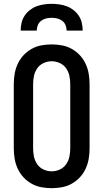

<svg xmlns="http://www.w3.org/2000/svg" viewBox="-20 -975 540 1003"><path d="M250 8Q223 8 196 3Q169 -2 145 -15.5Q121 -29 102.5 -49Q84 -69 72.5 -94Q61 -119 56.5 -146Q52 -173 52 -200V-535Q52 -562 56.5 -589Q61 -616 72.5 -641Q84 -666 102.5 -686Q121 -706 145 -719.5Q169 -733 196 -738Q223 -743 250 -743Q277 -743 304 -738Q331 -733 355 -719.5Q379 -706 397.5 -686Q416 -666 427.5 -641Q439 -616 443.5 -589Q448 -562 448 -535V-200Q448 -173 443.5 -146Q439 -119 427.5 -94Q416 -69 397.5 -49Q379 -29 355 -15.5Q331 -2 304 3Q277 8 250 8ZM250 -80Q272 -80 292.5 -89.5Q313 -99 325.5 -117Q338 -135 342.5 -156.5Q347 -178 347 -200V-535Q347 -557 342.5 -578.5Q338 -600 325.5 -618Q313 -636 292.5 -645.5Q272 -655 250 -655Q228 -655 207.5 -645.5Q187 -636 174.5 -618Q162 -600 157.5 -578.5Q153 -557 153 -535V-200Q153 -178 157.5 -156.5Q162 -135 174.5 -117Q187 -99 207.5 -89.5Q228 -80 250 -80ZM88 -815Q88 -835 92.5 -855Q97 -875 108 -892Q119 -909 135.5 -922Q152 -935 170.5 -942Q189 -949 209.5 -952Q230 -955 250 -955Q270 -955 290.5 -952Q311 -949 329.5 -942Q348 -935 364.5 -922Q381 -909 392 -892Q403 -875 407.5 -855Q412 -835 412 -815H328Q328 -830 322.5 -843.5Q317 -857 305.5 -866Q294 -875 279.5 -878.5Q265 -882 250 -882Q235 -882 220.5 -878.5Q206 -875 194.5 -866Q183 -857 177.5 -843.5Q172 -830 172 -815Z"/></svg>

Font: Iosevka Term Semibold
Style: Regular
Weight: 600
Monospace: yes
Designer: Belleve Invis
Foundry: Belleve Invis
Version: Version 31.4.0